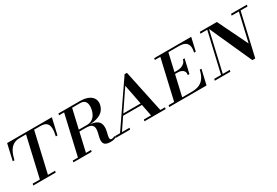

<svg xmlns="http://www.w3.org/2000/svg" viewBox="35 -1238 2834 1965"><g transform="rotate(-30 1451.5 -255.0)"><path d="M61.5 0 66 -19.5H151L259.5 -490.5H185.5Q139.5 -490.5 108.5 -471.2Q77.5 -452 57.2 -414Q37 -376 24 -320H4L47.5 -510H576L532.5 -320H513Q526 -376 523.5 -414Q521 -452 498.8 -471.2Q476.5 -490.5 430.5 -490.5H355L246.5 -19.5H331L326.5 0Z M973.5 10Q940 10 921.8 2Q903.5 -6 896.2 -19.8Q889 -33.5 889 -51Q889 -70.5 894.5 -93Q900 -115.5 905.2 -138Q910.5 -160.5 910.5 -180Q910.5 -207 892.8 -224.8Q875 -242.5 822 -242.5H702.5L707.5 -262H846.5Q882 -262 906.2 -276.8Q930.5 -291.5 945.5 -316.2Q960.5 -341 967 -370.5Q974 -400 971.2 -427.5Q968.5 -455 951.8 -472.8Q935 -490.5 899.5 -490.5H804L695.5 -19.5H756L751.5 0H536L540.5 -19.5H601L709.5 -490.5H649.5L653.5 -510H903.5Q966.5 -510 1005.8 -491.8Q1045 -473.5 1060.5 -442Q1076 -410.5 1066.5 -370.5Q1054 -315.5 1007.8 -285.8Q961.5 -256 875 -251.5Q924 -248 950 -233.5Q976 -219 985.8 -198Q995.5 -177 995.5 -152.5Q995.5 -131 990.8 -108.8Q986 -86.5 981.2 -67Q976.5 -47.5 976.5 -34Q976.5 -23.5 981 -17.5Q985.5 -11.5 996.5 -11.5Q1006.5 -11.5 1015.8 -14.8Q1025 -18 1034.5 -23.5L1037 -5Q1028 -0.5 1019.2 2.8Q1010.5 6 999.8 8Q989 10 973.5 10Z M1210.5 -158.5 1215 -178H1525L1520.5 -158.5ZM1468.5 -519.5 1574.5 -19.5H1630.5L1625.5 0H1375.5L1380.5 -19.5H1464.5L1387.5 -413L1121 -19.5H1211L1206 0H1036L1040.5 -19.5H1098.5L1441 -519.5Z M1733.5 0 1851 -510H1946L1828.5 0ZM1668 0 1672.5 -19.5H1947.5Q1991 -19.5 2026.8 -32Q2062.5 -44.5 2089.2 -78Q2116 -111.5 2130.5 -175H2150L2109.5 0ZM1996 -188.5Q2002 -214.5 1992 -231Q1982 -247.5 1963.2 -255.2Q1944.5 -263 1923.5 -263H1868.5L1873 -282.5H1928Q1949 -282.5 1971.2 -289.2Q1993.5 -296 2010.8 -311.5Q2028 -327 2034 -353H2054L2016 -188.5ZM2167 -355Q2179.5 -408.5 2168.5 -438Q2157.5 -467.5 2131.5 -479Q2105.5 -490.5 2072 -490.5H1781.5L1785.5 -510H2222.5L2187 -355Z M2645.5 10 2411 -510H2526L2697.5 -157L2779 -510H2799.5L2679.5 10ZM2207 0 2211.5 -19.5H2395.5L2391 0ZM2287.5 0 2401 -490.5H2320.5L2324.5 -510H2425.5L2308 0ZM2689.5 -490.5 2693.5 -510H2880.5L2876.5 -490.5Z"/></g></svg>

Font: Bodoni Moda SC 11pt
Style: Italic
Weight: 400
Italic angle: -13°
Version: Version 2.005